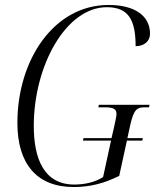

<svg xmlns="http://www.w3.org/2000/svg" viewBox="-20 -743 632 773"><path d="M277 10C343 10 400 -5 460 -35L491 -177H553L555 -187H493L504 -238C519 -305 532 -311 565 -311H580L582 -321H378L376 -311H402C436 -311 449 -304 449 -285C449 -272 444 -257 441 -239L429 -187H316L314 -177H427L395 -30C362 -9 320 0 279 0C156 0 116 -106 116 -236C116 -479 246 -714 410 -714C498 -714 526 -662 526 -557C559 -557 584 -576 584 -607C584 -678 525 -723 417 -723C197 -723 50 -502 50 -248C50 -87 125 10 277 10Z"/></svg>

Font: Noto Serif Display Condensed Light
Style: Italic
Weight: 300
Width: 3
Italic angle: -12°
Designer: Monotype Design Team
Foundry: Monotype Imaging Inc.
Version: Version 2.009